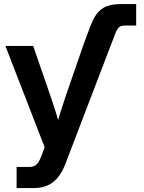

<svg xmlns="http://www.w3.org/2000/svg" viewBox="-20 -748 729 972"><path d="M400.4 -515.6 423.3 -577.6Q439.5 -624.5 457 -658Q474.6 -691.4 505.6 -709.5Q536.6 -727.5 592.3 -727.5Q616.2 -727.5 636.2 -727.5Q656.2 -727.5 669.4 -727.5V-618.7Q661.1 -618.7 643.8 -618.7Q626.5 -618.7 612.3 -618.7Q596.2 -618.7 586.9 -613Q577.6 -607.4 571.5 -595.7Q565.4 -584 559.1 -566.4L539.6 -515.6ZM64 204.1V97.2H127Q144 97.2 155 91.6Q166 85.9 174.1 73.7Q182.1 61.5 189.5 41.5L206.1 -2.4L7.3 -515.6H147.9L238.3 -253.9Q253.4 -210 266.8 -165.8Q280.3 -121.6 293 -77.1H255.9Q268.1 -121.6 281.7 -166Q295.4 -210.4 310.1 -253.9L400.4 -515.6H539.6L311 82Q294.9 123.5 272.7 150.6Q250.5 177.7 220.5 190.9Q190.4 204.1 151.4 204.1Q129.9 204.1 107.7 204.1Q85.4 204.1 64 204.1Z"/></svg>

Font: Inter Cardless Display
Style: Bold
Weight: 700
Designer: Rasmus Andersson
Foundry: rsms
Version: Version 4.001;git-9221beed3